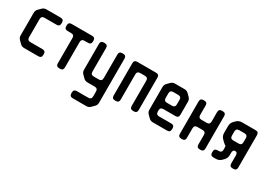

<svg xmlns="http://www.w3.org/2000/svg" viewBox="-9 -1193 2929 2121"><g transform="rotate(30 1456.0 -132.5)"><path d="M103 -12Q123 8 152 8H335Q375 8 375 -32V-43Q375 -83 335 -83H181Q141 -83 141 -123V-354Q141 -394 181 -394H335Q375 -394 375 -434V-445Q375 -485 335 -485H152Q123 -485 103 -465L70 -432Q50 -412 50 -383V-94Q50 -65 70 -45Z M560 -32Q560 8 600 8H611Q651 8 651 -32V-355Q651 -395 691 -395H736Q776 -395 776 -435V-445Q776 -485 736 -485H475Q435 -485 435 -445V-435Q435 -395 475 -395H520Q560 -395 560 -355Z M855 180Q855 220 895 220H1070Q1099 220 1119 200L1152 167Q1172 147 1172 118V-445Q1172 -485 1132 -485H1121Q1081 -485 1081 -445V-144Q1081 -104 1041 -104H977Q937 -104 937 -144V-445Q937 -485 897 -485H886Q846 -485 846 -445V-115Q846 -86 866 -66L899 -33Q919 -13 948 -13H1041Q1081 -13 1081 27V89Q1081 129 1041 129H895Q855 129 855 169Z M1272 -32Q1272 8 1312 8H1322Q1362 8 1362 -32V-354Q1362 -394 1402 -394H1462Q1502 -394 1502 -354V-32Q1502 8 1542 8H1552Q1592 8 1592 -32V-445Q1592 -485 1552 -485H1312Q1272 -485 1272 -445Z M1744 -13Q1765 8 1793 8H1977Q2017 8 2017 -32V-43Q2017 -83 1977 -83H1823Q1783 -83 1783 -123V-137Q1783 -177 1823 -177H1977Q2017 -177 2017 -217V-384Q2017 -413 1997 -433L1965 -465Q1945 -485 1916 -485H1793Q1764 -485 1744 -465L1712 -433Q1692 -413 1692 -384V-94Q1692 -65 1712 -45ZM1783 -297V-355Q1783 -395 1823 -395H1886Q1926 -395 1926 -355V-297Q1926 -257 1886 -257H1823Q1783 -257 1783 -297Z M2117 -32Q2117 8 2157 8H2167Q2207 8 2207 -32V-154Q2207 -194 2247 -194H2313Q2353 -194 2353 -154V-32Q2353 8 2393 8H2403Q2443 8 2443 -32V-445Q2443 -485 2403 -485H2393Q2353 -485 2353 -445V-325Q2353 -285 2313 -285H2247Q2207 -285 2207 -325V-445Q2207 -485 2167 -485H2157Q2117 -485 2117 -445Z M2568 9H2599Q2639 9 2667 -19L2684 -36Q2712 -64 2712 -104V-133Q2712 -173 2742 -173Q2772 -173 2772 -133V-32Q2772 8 2812 8H2822Q2862 8 2862 -32V-445Q2862 -485 2822 -485H2648Q2608 -485 2580 -457L2563 -440Q2535 -412 2535 -372V-285Q2535 -245 2563 -217L2579 -201Q2607 -173 2615 -173Q2623 -173 2623 -133V-122Q2623 -82 2583 -82H2568Q2528 -82 2528 -42V-31Q2528 9 2568 9ZM2625 -303V-354Q2625 -394 2665 -394H2732Q2772 -394 2772 -354V-303Q2772 -263 2732 -263H2665Q2625 -263 2625 -303Z"/></g></svg>

Font: WDXL Lubrifont JP N
Style: Regular
Weight: 400
Designer: [WDXL Lubrifont] Copyright 2020-2022 (c) NightFurySL2001, Skr-ZERO; [ZCOOL QingKe HuangYou] Copyright 2018-2022 (c) The 
Version: Version 2.001;hotconv 1.1.1;makeotfexe 2.6.0